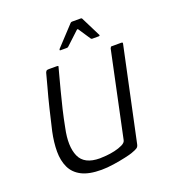

<svg xmlns="http://www.w3.org/2000/svg" viewBox="-119 -717 727 811"><g transform="rotate(-20 244.5 -311.5)"><path d="M200 4Q144 4 111 -13Q78 -30 63.5 -61Q49 -92 49 -132.5Q49 -173 59 -220Q70 -268 81.5 -315.5Q93 -363 104 -402Q115 -441 120 -462Q123 -469 126 -470.5Q129 -472 136 -472H168Q175 -472 177 -471Q179 -470 176 -462Q174 -455 167.5 -430Q161 -405 151.5 -369.5Q142 -334 132.5 -293.5Q123 -253 116 -216Q99 -137 119.5 -90.5Q140 -44 210 -44Q219 -44 238 -45.5Q257 -47 277 -51.5Q297 -56 312.5 -63.5Q328 -71 330 -82L411 -465Q413 -468 414 -470Q415 -472 417 -472H462Q464 -472 466 -471Q468 -470 467 -466L378 -48Q376 -36 369 -31Q362 -26 342 -19Q334 -16 309.5 -10.5Q285 -5 255 -0.5Q225 4 200 4ZM209 -530Q206 -530 206 -532Q206 -534 207 -536L289 -624Q292 -627 296 -627H335Q340 -627 341 -624L385 -536Q387 -534 385.5 -532Q384 -530 381 -530H352Q348 -530 346 -533L310 -587Q307 -591 303 -587L245 -533Q242 -530 238 -530Z"/></g></svg>

Font: Glory Light
Style: Italic
Weight: 300
Italic angle: -12°
Version: Version 1.011